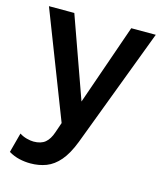

<svg xmlns="http://www.w3.org/2000/svg" viewBox="-108 -576 749 881"><g transform="rotate(15 266.0 -135.5)"><path d="M119 224Q92 224 66 218Q40 212 15 197.5L40 103.5Q55.5 113.5 74 118.5Q92.5 123.5 107 123.5Q142 123.5 162 107Q182 90.5 193.5 56L210 8L15 -495H135.5L272.5 -111L406 -495H522.5L308.5 71.5Q285.5 131 257 164.2Q228.5 197.5 194 210.8Q159.5 224 119 224Z"/></g></svg>

Font: Geologica Roman
Style: Regular
Weight: 400
Designer: Sindre Bremnes, Frode Helland
Foundry: Monokrom Skriftforlag AS
Version: Version 1.010;gftools[0.9.28]